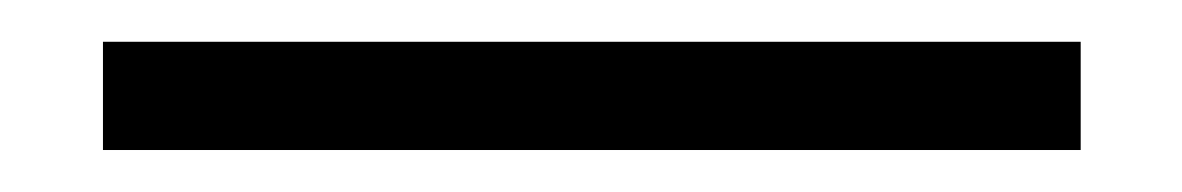

<svg xmlns="http://www.w3.org/2000/svg" viewBox="-20 51 560 91"><path d="M28.8 70.8H492.2V122.1H28.8Z"/></svg>

Font: FiraSans-Light
Style: Regular
Weight: 300
Designer: Carrois Corporate & Edenspiekermann AG
Foundry: Carrois Corporate GbR & Edenspiekermann AG
Version: Version 3.106;PS 003.106;hotconv 1.0.70;makeotf.lib2.5.58329